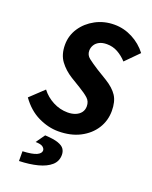

<svg xmlns="http://www.w3.org/2000/svg" viewBox="-165 -753 859 1086"><g transform="rotate(20 264.5 -209.5)"><path d="M237.5 12Q177.4 12 117.1 -17Q56.8 -46 11.4 -109.5L93.1 -186.5Q121 -150 162.8 -128.2Q204.7 -106.3 251.4 -106.3Q277.5 -106.3 298.3 -114.7Q319 -123.2 330.5 -138.7Q342.1 -154.2 342.1 -176Q342.1 -205.3 322.3 -223.2Q302.5 -241.2 266 -263.2L207.6 -298.7Q162.7 -326.8 134.8 -364.9Q106.9 -402.9 106.9 -461.5Q106.9 -517 137.3 -562.9Q167.8 -608.7 219.1 -636.2Q270.5 -663.8 332.1 -663.8Q389.7 -663.8 441.3 -636.9Q493 -610.1 527.9 -564.2L449.9 -485.3Q424.9 -512.5 395.1 -529Q365.3 -545.5 329.4 -545.5Q302.6 -545.5 284.4 -536.2Q266.2 -526.9 256.8 -511.1Q247.3 -495.2 247.3 -477Q247.3 -450.5 268.6 -433.8Q289.8 -417.2 328.7 -392.2L391.7 -353.8Q439.5 -324.3 461.8 -290.3Q484.1 -256.2 484.1 -199.8Q484.1 -141 453.7 -93Q423.2 -45.1 367.8 -16.5Q312.4 12 237.5 12ZM87.4 245.7 87.1 187.1Q145.8 184.2 170.6 172.7Q195.4 161.1 195.4 143.5Q195.4 132.1 183.3 122.5Q171.3 112.9 138.9 112.4L177 58.7Q229.4 61.2 256.7 70.9Q283.9 80.5 293.8 95.7Q303.7 110.9 303.7 130.6Q303.7 169.3 275.6 193.9Q247.6 218.5 198.6 231.2Q149.7 243.8 87.4 245.7Z"/></g></svg>

Font: Source Sans Variable
Style: Italic
Weight: 200
Italic angle: -11°
Designer: Paul D. Hunt
Foundry: Adobe Systems Incorporated
Version: Version 3.006;hotconv 1.0.111;makeotfexe 2.5.65597